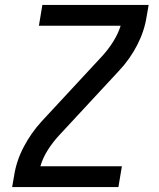

<svg xmlns="http://www.w3.org/2000/svg" viewBox="-20 -755 640 775"><path d="M29 0 37 -46Q46 -105 75.5 -161.5Q105 -218 148 -265L391 -527Q416 -554 436 -585.5Q456 -617 467 -651H137L151 -735H580L572 -689Q563 -630 534 -573.5Q505 -517 461 -470L218 -208Q193 -181 173 -149.5Q153 -118 143 -84H472L458 0Z"/></svg>

Font: Iosevka Curly MdExObl
Style: Regular
Weight: 500
Width: 7
Italic angle: -9°
Monospace: yes
Designer: Belleve Invis
Foundry: Belleve Invis
Version: Version 11.1.0; ttfautohint (v1.8.3)